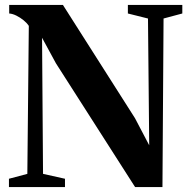

<svg xmlns="http://www.w3.org/2000/svg" viewBox="-20 -763 771 783"><path d="M16.5 0V-34L91.5 -54L97.5 -657.5Q89.5 -669.5 76 -680.5Q62.5 -691.5 47 -699.2Q31.5 -707 17.5 -708V-743H236.5L530.5 -281L588.5 -170.5L583.5 -687.5L501.5 -708V-743H723.5V-708L647 -687.5L642.5 0H531L208 -505L151.5 -609L155.5 -54L245 -34V0Z"/></svg>

Font: Merriweather 96pt
Style: Bold
Weight: 700
Version: Version 2.100